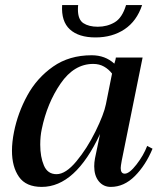

<svg xmlns="http://www.w3.org/2000/svg" viewBox="-20 -724 619 754"><path d="M224 -704H287Q286 -698 286 -687Q286 -647 307.5 -633Q329 -619 364 -619Q401 -619 430.5 -636.5Q460 -654 475 -704H538Q517 -641 469 -609Q421 -577 355 -577Q289 -577 254.5 -608.5Q220 -640 224 -704ZM27 -132Q27 -166 35 -206Q50 -281 87.5 -349.5Q125 -418 188.5 -462.5Q252 -507 340 -507Q393 -507 429 -474Q430 -478 432 -484Q434 -490 435 -498H540L458 -93Q454 -71 454 -64Q454 -42 470 -42Q488 -42 516 -78Q544 -114 558 -151L579 -140Q552 -75 509.5 -32.5Q467 10 415 10Q386 10 368 -12Q350 -34 350 -71Q350 -86 353 -102L373 -198Q276 10 144 10Q82 10 54.5 -29.5Q27 -69 27 -132ZM396 -315 420 -435Q407 -452 388.5 -462.5Q370 -473 346 -473Q271 -473 218 -396Q165 -319 144 -217Q138 -189 138 -156Q138 -108 152.5 -74Q167 -40 202 -40Q238 -40 280 -90.5Q322 -141 355 -208Q388 -275 396 -315Z"/></svg>

Font: Trirong Medium
Style: Italic
Weight: 500
Italic angle: -12°
Designer: Katatrad Team
Foundry: CadsonDemak
Version: Version 1.001